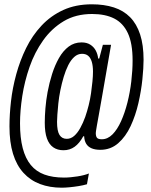

<svg xmlns="http://www.w3.org/2000/svg" viewBox="-20 -718 700 892"><path d="M267 154Q211 154 166 137Q121 120 89 85Q57 50 40.5 -3.5Q24 -57 24 -131Q24 -185 31 -247Q38 -309 55.5 -373Q73 -437 101.5 -495Q130 -553 173 -599Q216 -645 274 -671.5Q332 -698 407 -698Q464 -698 509 -683.5Q554 -669 584.5 -638Q615 -607 631 -558Q647 -509 647 -440Q647 -403 641.5 -349.5Q636 -296 623 -239Q610 -182 587 -132.5Q564 -83 529 -52.5Q494 -22 446 -22Q422 -22 405.5 -29Q389 -36 380.5 -50Q372 -64 371 -85H367Q349 -52 326.5 -36Q304 -20 275 -20Q247 -20 227.5 -33.5Q208 -47 198 -75Q188 -103 188 -148Q188 -178 191 -215Q194 -252 201 -290Q209 -333 222 -374Q235 -415 254 -448.5Q273 -482 299 -501.5Q325 -521 359 -521Q383 -521 399.5 -510.5Q416 -500 425 -483Q434 -466 436 -446H441L458 -510H496L476 -395Q463 -320 454 -268.5Q445 -217 439 -184Q433 -151 430 -134Q427 -117 426 -109.5Q425 -102 425 -100Q425 -85 430.5 -78Q436 -71 453 -71Q480 -71 502.5 -93.5Q525 -116 542.5 -155Q560 -194 572 -241.5Q584 -289 590 -340Q596 -391 596 -437Q596 -517 574 -564Q552 -611 510.5 -632Q469 -653 408 -653Q332 -653 276 -619.5Q220 -586 180.5 -530.5Q141 -475 117.5 -407.5Q94 -340 83.5 -271.5Q73 -203 73 -145Q73 -78 85.5 -30Q98 18 123 48.5Q148 79 186.5 93Q225 107 277 107Q292 107 308 105.5Q324 104 340 101.5Q356 99 369.5 95.5Q383 92 393 88L384 138Q367 143 345.5 146.5Q324 150 303 152Q282 154 267 154ZM290 -73Q309 -73 324.5 -86.5Q340 -100 353 -123.5Q366 -147 376 -175Q385 -201 392 -229Q399 -257 403 -285.5Q407 -314 409.5 -339.5Q412 -365 412 -385Q412 -412 406.5 -430.5Q401 -449 390 -458.5Q379 -468 361 -468Q341 -468 325 -453.5Q309 -439 297 -415Q285 -391 276 -361Q267 -331 260.5 -299Q254 -267 251 -237.5Q248 -208 246.5 -185.5Q245 -163 245 -152Q245 -109 256.5 -91Q268 -73 290 -73Z"/></svg>

Font: Archivo ExtraCondensed Light
Style: Italic
Weight: 300
Width: 2
Italic angle: -10°
Designer: Hector Gatti
Foundry: Omnibus-Type
Version: Version 2.001